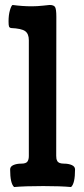

<svg xmlns="http://www.w3.org/2000/svg" viewBox="-20 -753 339 777"><path d="M207.5 -122.6Q207.5 -115.2 208.3 -111.1Q209 -106.9 211.7 -101.6Q214.4 -96.2 221.2 -93.5Q228 -90.8 238.8 -90.8Q257.3 -90.8 270.5 -85Q283.7 -79.1 283.7 -67.4Q283.7 -10.3 267.6 3.9Q225.6 0 155.3 0Q80.1 0 37.1 3.9Q21 -10.7 21 -67.4Q21 -79.1 34.2 -85Q47.4 -90.8 65.9 -90.8Q85 -90.8 90.8 -98.9Q96.7 -106.9 96.7 -121.6V-590.3Q96.7 -616.2 81.8 -627Q66.9 -637.7 24.4 -639.6Q18.1 -641.1 16.4 -646Q14.6 -650.9 14.6 -667Q14.6 -691.9 20 -710.9Q25.4 -730 30.8 -732.9Q71.3 -727.5 108.4 -727.5Q130.4 -727.5 154.8 -730.2Q179.2 -732.9 180.7 -732.9Q197.8 -732.9 202.9 -724.4Q208 -715.8 208 -685.1Q208 -684.1 208 -682.1Q207.5 -613.3 207.5 -122.6Z"/></svg>

Font: Coustard
Style: Regular
Weight: 400
Foundry: vernon adams
Version: Version 1.001